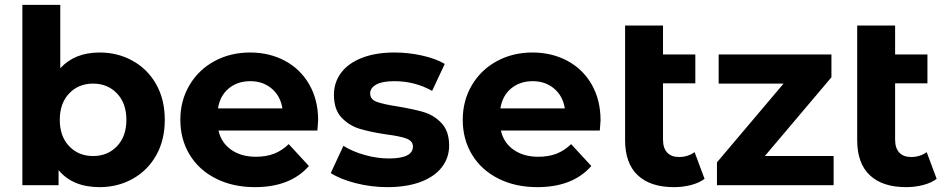

<svg xmlns="http://www.w3.org/2000/svg" viewBox="-20 -762 3890 790"><path d="M658 -269Q658 -186 623 -123.5Q588 -61 526.5 -26.5Q465 8 390 8Q279 8 221 -62V0H72V-742H228V-481Q287 -546 390 -546Q465 -546 526.5 -511.5Q588 -477 623 -414.5Q658 -352 658 -269ZM500 -269Q500 -337 461.5 -377.5Q423 -418 363 -418Q303 -418 264.5 -377.5Q226 -337 226 -269Q226 -201 264.5 -160.5Q303 -120 363 -120Q423 -120 461.5 -160.5Q500 -201 500 -269Z M1286 -225H879Q890 -175 931 -146Q972 -117 1033 -117Q1075 -117 1107.5 -129.5Q1140 -142 1168 -169L1251 -79Q1175 8 1029 8Q938 8 868 -27.5Q798 -63 760 -126Q722 -189 722 -269Q722 -348 759.5 -411.5Q797 -475 862.5 -510.5Q928 -546 1009 -546Q1088 -546 1152 -512Q1216 -478 1252.5 -414.5Q1289 -351 1289 -267Q1289 -264 1286 -225ZM877 -316H1142Q1134 -367 1098 -397.5Q1062 -428 1010 -428Q957 -428 921 -398Q885 -368 877 -316Z M1341 -50 1393 -162Q1429 -139 1480 -124.5Q1531 -110 1580 -110Q1679 -110 1679 -159Q1679 -182 1652 -192Q1625 -202 1569 -209Q1503 -219 1460 -232Q1417 -245 1385.5 -278Q1354 -311 1354 -372Q1354 -423 1383.5 -462.5Q1413 -502 1469.5 -524Q1526 -546 1603 -546Q1660 -546 1716.5 -533.5Q1773 -521 1810 -499L1758 -388Q1687 -428 1603 -428Q1553 -428 1528 -414Q1503 -400 1503 -378Q1503 -353 1530 -343Q1557 -333 1616 -324Q1682 -313 1724 -300.5Q1766 -288 1797 -255Q1828 -222 1828 -163Q1828 -113 1798 -74Q1768 -35 1710.5 -13.5Q1653 8 1574 8Q1507 8 1443 -8.5Q1379 -25 1341 -50Z M2448 -225H2041Q2052 -175 2093 -146Q2134 -117 2195 -117Q2237 -117 2269.5 -129.5Q2302 -142 2330 -169L2413 -79Q2337 8 2191 8Q2100 8 2030 -27.5Q1960 -63 1922 -126Q1884 -189 1884 -269Q1884 -348 1921.5 -411.5Q1959 -475 2024.5 -510.5Q2090 -546 2171 -546Q2250 -546 2314 -512Q2378 -478 2414.5 -414.5Q2451 -351 2451 -267Q2451 -264 2448 -225ZM2039 -316H2304Q2296 -367 2260 -397.5Q2224 -428 2172 -428Q2119 -428 2083 -398Q2047 -368 2039 -316Z M2879 -26Q2856 -9 2822.5 -0.5Q2789 8 2753 8Q2656 8 2604 -41Q2552 -90 2552 -185V-657H2708V-538H2841V-419H2708V-187Q2708 -153 2725 -134.5Q2742 -116 2774 -116Q2810 -116 2838 -136Z M3410 -120V0H2930V-94L3204 -418H2937V-538H3401V-444L3127 -120Z M3834 -26Q3811 -9 3777.5 -0.5Q3744 8 3708 8Q3611 8 3559 -41Q3507 -90 3507 -185V-657H3663V-538H3796V-419H3663V-187Q3663 -153 3680 -134.5Q3697 -116 3729 -116Q3765 -116 3793 -136Z"/></svg>

Font: mBank
Style: Bold
Weight: 700
Designer: Julieta Ulanovsky
Foundry: Julieta Ulanovsky
Version: Version 7.200